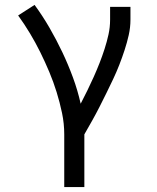

<svg xmlns="http://www.w3.org/2000/svg" viewBox="-20 -548 640 783"><path d="M242 215V0Q242 -44 233 -87Q224 -130 211 -172Q198 -214 181 -254.5Q164 -295 144.5 -334.5Q125 -374 102.5 -411.5Q80 -449 54 -485L121 -528Q154 -483 182 -434.5Q210 -386 234 -335.5Q258 -285 277.5 -232Q297 -179 309 -125Q323 -152 336.5 -179.5Q350 -207 362.5 -235Q375 -263 386 -291Q397 -319 406.5 -348.5Q416 -378 422.5 -407.5Q429 -437 429 -468V-520H512V-468Q512 -436 505 -405Q498 -374 488 -343.5Q478 -313 466.5 -283.5Q455 -254 441.5 -225.5Q428 -197 414 -168.5Q400 -140 385.5 -111.5Q371 -83 355.5 -55.5Q340 -28 324 0V215Z"/></svg>

Font: R Plex Mono
Style: Regular
Weight: 400
Monospace: yes
Designer: Belleve Invis
Foundry: Belleve Invis
Version: Version 31.8.0